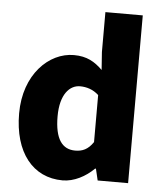

<svg xmlns="http://www.w3.org/2000/svg" viewBox="-56 -808 770 911"><g transform="rotate(5 329.0 -352.5)"><path d="M276 54C330 54 385 25 425 -15H429L442 40H587V-759H409V-569L415 -484C378 -520 341 -543 278 -543C160 -543 43 -431 43 -245C43 -59 134 54 276 54ZM226 -247C226 -352 271 -398 320 -398C350 -398 382 -389 409 -364V-140C384 -103 357 -92 323 -92C262 -92 226 -138 226 -247Z"/></g></svg>

Font: コーポレート・ロゴ ver3 Bold
Style: Regular
Weight: 700
Designer: [KANA_main] LOGOTYPE.JP [Source Han Sans] Ryoko NISHIZUKA 西塚涼子 (kana, bopomofo & ideographs); Paul D. Hunt (Latin, Greek
Version: Version 12.001;FEAKit 1.0